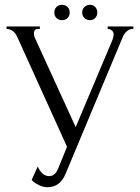

<svg xmlns="http://www.w3.org/2000/svg" viewBox="-20 -770 584 799"><path d="M7 -650V-660H146V-650H140Q121 -650 121 -630Q121 -624 124 -615L295 -241L448 -604Q453 -619 453 -625Q453 -638 444.5 -644Q436 -650 428 -650V-660H535V-650Q509 -650 493 -621L253 -47Q230 9 178 9Q161 9 144.5 1.5Q128 -6 119 -14Q110 -22 112 -22L137 -77Q155 -37 185 -37Q207 -37 220 -64L259 -159L51 -618Q37 -648 7 -650ZM355 -686Q341 -686 331.5 -695Q322 -704 322 -718Q322 -732 331.5 -741Q341 -750 355 -750Q367 -750 376 -741Q385 -732 385 -718Q385 -704 376 -695Q367 -686 355 -686ZM261 -741Q270 -732 270 -718Q270 -704 261 -695Q252 -686 238 -686Q224 -686 215 -695Q206 -704 206 -718Q206 -732 215 -741Q224 -750 238 -750Q252 -750 261 -741Z"/></svg>

Font: Forum
Style: Regular
Weight: 400
Designer: Denis Masharov
Foundry: Denis Masharov
Version: Version 1.000